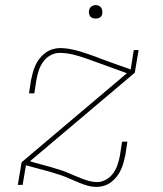

<svg xmlns="http://www.w3.org/2000/svg" viewBox="-20 -727 640 755"><path d="M359 8Q342 8 326 3.5Q310 -1 295 -7Q280 -13 265.5 -19.5Q251 -26 236 -32Q221 -38 205.5 -42.5Q190 -47 175 -52L82 -77L69 0H50L65 -89L479 -439L419 -461Q394 -470 369 -479Q344 -488 319 -497Q294 -506 267.5 -512.5Q241 -519 214 -519Q195 -519 177.5 -509Q160 -499 149 -483Q138 -467 132 -448.5Q126 -430 123 -412L115 -360H94L102 -412Q105 -427 109 -441.5Q113 -456 119.5 -470.5Q126 -485 136 -497.5Q146 -510 159 -519.5Q172 -529 187 -533.5Q202 -538 217 -538Q235 -538 254 -534.5Q273 -531 290.5 -526Q308 -521 325 -515Q342 -509 359 -503L361 -502Q377 -496 393 -490Q409 -484 426 -478L494 -454L506 -530H525L510 -441L98 -93L114 -88L180 -70Q196 -65 211 -60.5Q226 -56 241 -50Q256 -44 270.5 -37.5Q285 -31 299.5 -25.5Q314 -20 329.5 -15.5Q345 -11 362 -11Q380 -11 397.5 -21Q415 -31 426 -47Q437 -63 443 -81.5Q449 -100 452 -118L460 -170H481L473 -118Q470 -103 466 -88.5Q462 -74 455.5 -59.5Q449 -45 439 -32.5Q429 -20 416.5 -10.5Q404 -1 389 3.5Q374 8 359 8ZM356 -654Q350 -654 344 -656Q338 -658 334.5 -663Q331 -668 330 -674Q329 -680 330 -686Q331 -691 333.5 -695Q336 -699 339.5 -701.5Q343 -704 347.5 -705.5Q352 -707 356 -707Q363 -707 368.5 -704.5Q374 -702 377.5 -697Q381 -692 382 -686Q383 -680 382 -674Q382 -669 379.5 -665Q377 -661 373 -658.5Q369 -656 365 -655Q361 -654 356 -654Z"/></svg>

Font: Iosevka Slab Thin Extended
Style: Italic
Weight: 100
Width: 7
Italic angle: -9°
Monospace: yes
Designer: Belleve Invis
Foundry: Belleve Invis
Version: Version 11.1.0; ttfautohint (v1.8.3)